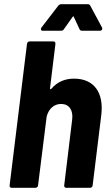

<svg xmlns="http://www.w3.org/2000/svg" viewBox="-20 -898 526 918"><path d="M333 -817 360 -759C362 -753 367 -751 373 -751H458C467 -751 471 -758 468 -766L412 -870C410 -875 406 -878 400 -878H273C267 -878 262 -875 258 -870L178 -766C173 -758 176 -751 184 -751H272C277 -751 283 -753 286 -759L327 -817C330 -821 332 -821 333 -817ZM334 -522C294 -522 256 -509 226 -474C222 -470 219 -471 219 -475L245 -688C246 -695 242 -700 235 -700H122C115 -700 110 -695 109 -688L26 -12C25 -5 29 0 36 0H149C156 0 162 -5 162 -12L203 -340C212 -377 238 -401 272 -401C310 -401 331 -372 325 -326L287 -12C286 -5 290 0 297 0H410C417 0 423 -5 423 -12L464 -346C478 -456 429 -522 334 -522Z"/></svg>

Font: Barlow Semi Condensed
Style: Bold Italic
Weight: 700
Width: 4
Italic angle: -7°
Designer: Jeremy Tribby
Foundry: Tribby Type
Version: Version 1.422;hotconv 1.0.109;makeotfexe 2.5.65596